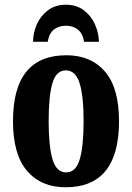

<svg xmlns="http://www.w3.org/2000/svg" viewBox="-20 -783 559 813"><path d="M258 10Q154 10 94.5 -59.5Q35 -129 35 -270Q35 -549 261 -549Q365 -549 424.5 -480Q484 -411 484 -270Q484 10 258 10ZM260 -53Q301 -53 317.5 -108Q334 -163 334 -270Q334 -377 317 -431Q300 -485 259 -485Q218 -485 202 -431Q186 -377 186 -270Q186 -163 202.5 -108Q219 -53 260 -53ZM120 -606Q120 -644 136 -680Q152 -716 183 -739.5Q214 -763 259 -763Q304 -763 335 -739.5Q366 -716 382 -680Q398 -644 399 -606H336Q330 -642 309.5 -658Q289 -674 259 -674Q229 -674 208.5 -658Q188 -642 182 -606Z"/></svg>

Font: Noto Serif ExtraCondensed ExtraBold
Style: Regular
Weight: 800
Width: 2
Designer: Monotype Design Team
Foundry: Monotype Imaging Inc.
Version: Version 2.013; ttfautohint (v1.8.4.7-5d5b)